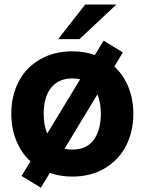

<svg xmlns="http://www.w3.org/2000/svg" viewBox="-20 -787 654 869"><path d="M506.8 -766.6 339.8 -609.9H243.2L365.7 -766.6ZM497.6 -485.8Q539.1 -447.8 561.3 -392.8Q583.5 -337.9 583.5 -272.5Q583.5 -190.9 550.3 -126.7Q517.1 -62.5 453.9 -25.1Q390.6 12.2 307.6 12.2Q252.9 12.2 205.6 -4.4L165 62.5L77.6 9.3L117.7 -56.6Q75.7 -95.7 53.5 -151.1Q31.2 -206.5 31.2 -272.5Q31.2 -353.5 64.2 -417.2Q97.2 -481 160.6 -517.8Q224.1 -554.7 307.6 -554.7Q362.3 -554.7 409.7 -538.1L448.7 -603L536.1 -549.8ZM177.7 -272.5Q177.7 -220.2 193.8 -182.6L342.8 -428.2Q325.7 -432.1 307.6 -432.1Q279.3 -432.1 257.1 -423.3Q234.9 -414.6 220.2 -399.9Q205.6 -385.3 195.8 -364.5Q186 -343.8 181.9 -321Q177.7 -298.3 177.7 -272.5ZM307.6 -109.9Q342.3 -109.9 367.9 -123Q393.6 -136.2 408.2 -159.7Q422.9 -183.1 429.7 -211.2Q436.5 -239.3 436.5 -272.5Q436.5 -322.8 420.9 -359.9L272 -113.8Q289.1 -109.9 307.6 -109.9Z"/></svg>

Font: Acari Sans Neue Black
Style: Regular
Weight: 900
Designer: Alfredo Marco Pradil
Foundry: Alfredo Marco Pradil
Version: Version 1.045;June 16, 2019;FontCreator 11.5.0.2425 64-bit; 